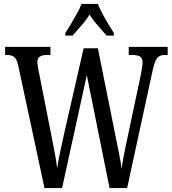

<svg xmlns="http://www.w3.org/2000/svg" viewBox="-20 -951 872 971"><path d="M72 -620Q65 -652 52 -662.5Q39 -673 16 -673H6V-714H235V-673H217Q169 -673 169 -638Q169 -628 171.5 -615Q174 -602 176 -590L241 -260Q250 -214 257.5 -175Q265 -136 269 -100Q275 -140 285 -186.5Q295 -233 307 -287L403 -707H475L563 -269Q573 -219 581.5 -177.5Q590 -136 595 -98Q600 -133 606.5 -166.5Q613 -200 623 -247L692 -572Q695 -586 698 -606Q701 -626 701 -637Q701 -657 688 -665Q675 -673 649 -673H631V-714H828V-673H812Q789 -673 776 -659Q763 -645 752 -595L623 0H534L419 -571L294 0H205ZM310 -784Q323 -803 338.5 -829Q354 -855 369 -882Q384 -909 392 -931H475Q484 -909 498 -882Q512 -855 528 -829Q544 -803 556 -784V-771H519Q498 -796 474.5 -822Q451 -848 433 -877Q415 -848 391.5 -822Q368 -796 347 -771H310Z"/></svg>

Font: Noto Serif ExtraCondensed
Style: Regular
Weight: 400
Width: 2
Designer: Monotype Design Team
Foundry: Monotype Imaging Inc.
Version: Version 2.015